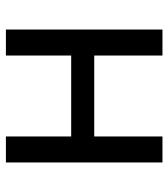

<svg xmlns="http://www.w3.org/2000/svg" viewBox="20 -590 570 650"><g transform="rotate(-90 305.0 -265.0)"><path d="M80 0V-530H168V-309H442V-530H530V0H442V-231H168V0Z"/></g></svg>

Font: Golos Text
Style: Regular
Weight: 400
Designer: A.Korolkova, Vitaly Kuzmin
Foundry: ParaType Ltd
Version: Version 2.004